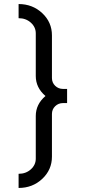

<svg xmlns="http://www.w3.org/2000/svg" viewBox="-20 -780 444 950"><path d="M157 -404V-615Q157 -646 132.5 -668Q108 -690 72 -690V-760Q141 -760 189 -715Q237 -670 237 -605V-394Q237 -371 253 -355.5Q269 -340 292 -340H312V-270H292Q269 -270 253 -254.5Q237 -239 237 -216V-5Q237 60 189 105Q141 150 72 150V80Q108 80 132.5 58Q157 36 157 5V-206Q157 -264 205 -305Q157 -346 157 -404Z"/></svg>

Font: Homenaje
Style: Regular
Weight: 400
Version: Version 1.002